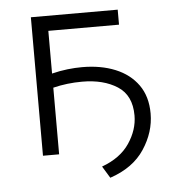

<svg xmlns="http://www.w3.org/2000/svg" viewBox="-46 -523 618 663"><g transform="rotate(-5 263.0 -192.0)"><path d="M85 0V-480H386V-428H141V-280Q169 -287 195.5 -290Q222 -293 246 -293Q311 -293 361 -272.5Q411 -252 439.5 -212Q468 -172 468 -113Q468 -48.5 429.2 10.2Q390.5 69 310 96L285 55Q349.5 31.5 380.8 -15Q412 -61.5 412 -111Q412 -181 363.8 -212Q315.5 -243 242 -243Q189.5 -243 141 -231V0Z"/></g></svg>

Font: Geologica Thin
Style: Regular
Weight: 100
Designer: Sindre Bremnes, Frode Helland
Foundry: Monokrom Skriftforlag AS
Version: Version 1.010; ttfautohint (v1.8.4.7-5d5b);gftools[0.9.28]